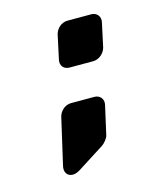

<svg xmlns="http://www.w3.org/2000/svg" viewBox="-62 -306 311 398"><g transform="rotate(-15 94.0 -106.5)"><path d="M63 44 121 7C126 4 134 -6 135 -11L149 -73C152 -85 144 -95 132 -95H82C69 -95 58 -85 55 -73L32 27C28 46 44 56 63 44ZM98 -167H149C161 -167 173 -177 176 -189L187 -240C190 -252 182 -262 170 -262H119C106 -262 95 -252 92 -240L81 -189C78 -177 85 -167 98 -167Z"/></g></svg>

Font: DIN Rundschrift
Style: EngKursiv
Weight: 400
Width: 3
Version: Version 1.027